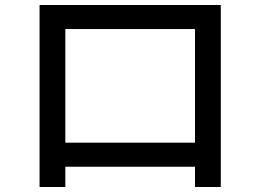

<svg xmlns="http://www.w3.org/2000/svg" viewBox="-20 -741 1040 767"><path d="M241 6H138V-721H862V6H759V-75H241ZM241 -625V-171H759V-625Z"/></svg>

Font: IBM Plex Sans JP Medium
Style: Regular
Weight: 500
Designer: Mike Abbink; Paul van der Laan; Pieter van Rosmalen; Wujin Sim; Yejin Wi; Jinhee Kim; Boomi Park; Yona Kim; Kichan Ma
Foundry: Sandoll Inc.
Version: Version 1.001